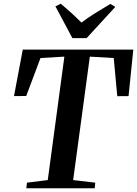

<svg xmlns="http://www.w3.org/2000/svg" viewBox="-20 -1009 734 1029"><path d="M121 0 124.5 -30 236 -44 325 -705.5 197 -698 120.5 -494.5 55 -494 102 -743H694.5L669 -494L608.5 -493.5L589.5 -698L461.5 -705.5L372 -44L490.5 -30L487.5 0ZM368 -804.5 277 -975 305.5 -989Q334.5 -965 362.5 -939.5Q390.5 -914 416.5 -888Q451.5 -914.5 491.2 -939.2Q531 -964 571.5 -988L598 -972L444 -804.5Z"/></svg>

Font: Merriweather 96pt SemiBold
Style: Italic
Weight: 600
Italic angle: -7.8°
Version: Version 2.101